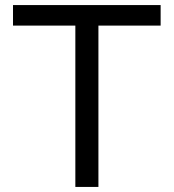

<svg xmlns="http://www.w3.org/2000/svg" viewBox="-20 -733 681 753"><path d="M275.5 0Q275.5 -59.5 275.5 -114.5Q275.5 -169.5 275.5 -235.5V-461.5Q275.5 -528.5 275.5 -584.2Q275.5 -640 275.5 -700L311.5 -632.5H227Q166.5 -632.5 119.8 -632.5Q73 -632.5 31 -632.5V-713H610V-632.5Q568 -632.5 521.5 -632.5Q475 -632.5 414 -632.5H329.5L366 -700Q366 -640 366 -584.2Q366 -528.5 366 -461.5V-235.5Q366 -169.5 366 -114.5Q366 -59.5 366 0Z"/></svg>

Font: Commissioner Thin
Style: Regular
Weight: 400
Version: Version 1.000